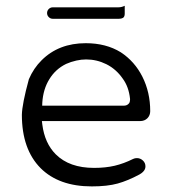

<svg xmlns="http://www.w3.org/2000/svg" viewBox="-20 -649 593 669"><path d="M433.1 -304.7Q433.1 -303.7 433.1 -301Q433.1 -298.3 432.1 -294.2Q431.2 -290 427.2 -286.6Q421.4 -280.8 411.1 -280.8H127L127.4 -291.5Q130.4 -338.4 151.9 -373Q173.3 -408.2 210.4 -426.3Q226.6 -433.6 246.1 -438Q263.7 -441.9 280.3 -441.9Q316.9 -441.9 350.6 -425.3Q384.8 -408.2 407.7 -375Q428.7 -346.7 433.1 -304.7ZM486.8 -69.3Q486.8 -81.5 477.8 -89.8Q468.8 -98.1 457 -98.1Q449.7 -98.1 443.8 -95.2Q411.6 -79.1 379.6 -71.5Q347.7 -64 307.6 -64Q221.7 -64 174.3 -111.3Q135.7 -149.9 127.4 -215.3L126 -227.1H467.8Q483.9 -227.1 493.7 -237.1Q503.4 -247.1 503.4 -261.7Q503.4 -327.6 476.1 -381.8Q449.2 -435.1 400.9 -466.8Q349.6 -498.5 278.8 -498.5Q184.6 -498.5 125 -439Q97.2 -411.6 80.6 -373Q57.1 -287.1 56.2 -249Q56.2 -128.9 121.6 -63Q185.5 0.5 299.8 0.5Q354 0.5 389.9 -9.5Q425.8 -19.5 465.8 -41Q480.5 -49.3 484.9 -59.6Q486.8 -64 486.8 -69.3ZM164.1 -583.5H392.6Q405.3 -583.5 410.6 -588.4Q414.6 -592.8 414.6 -601.6V-628.9Q403.8 -623.5 392.6 -623.5H164.1Q155.8 -623.5 149.9 -617.7Q144 -611.8 144 -603.5Q144 -595.2 149.9 -589.4Q155.8 -583.5 164.1 -583.5Z"/></svg>

Font: YuPearl-ExtraLight
Style: ExtraLight
Weight: 200
Designer: Max Yao
Foundry: Max-Everyday
Version: Version 1.011; ttfautohint (v1.8.3)